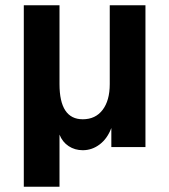

<svg xmlns="http://www.w3.org/2000/svg" viewBox="-20 -556 640 726"><path d="M70 150V-536H205V-238Q205 -105 293 -105Q341 -105 368 -140.5Q395 -176 395 -238V-536H530V0H401V-72Q386 -32 357 -10Q328 12 293 12Q263 12 239.5 -3.5Q216 -19 205 -47V150Z"/></svg>

Font: Geist Mono
Style: Bold
Weight: 700
Monospace: yes
Designer: Basement.studio, Andrés Briganti, Mateo Zaragoza
Foundry: Basement.studio, Vercel, Andrés Briganti, Guido Ferreyra, Mateo Zaragoza
Version: Version 1.500; ttfautohint (v1.8.4.7-5d5b)